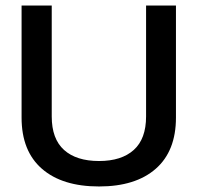

<svg xmlns="http://www.w3.org/2000/svg" viewBox="-20 -664 714 694"><path d="M338 10Q205 10 131.5 -54Q58 -118 58 -239V-644H167V-243Q167 -162 211.5 -122Q256 -82 338 -82Q419 -82 463.5 -122Q508 -162 508 -243V-644H616V-239Q616 -118 543 -54Q470 10 338 10Z"/></svg>

Font: Kanit
Style: Regular
Weight: 400
Designer: Katatrad Team
Foundry: CadsonDemak
Version: Version 2.000; ttfautohint (v1.8.3)